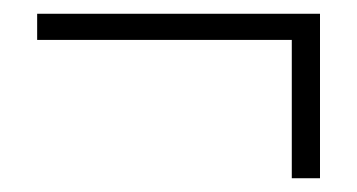

<svg xmlns="http://www.w3.org/2000/svg" viewBox="-20 -369 519 279"><path d="M404 -110V-311H34V-349H445V-110Z"/></svg>

Font: Source Sans 3 Light
Style: Regular
Weight: 300
Designer: Paul D. Hunt
Foundry: Adobe
Version: Version 3.052;hotconv 1.1.0;makeotfexe 2.6.0